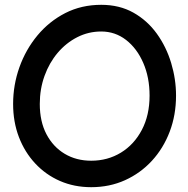

<svg xmlns="http://www.w3.org/2000/svg" viewBox="-20 -733 785 801"><path d="M360.4 47.9Q289.6 47.9 230.2 22Q170.9 -3.9 127 -51Q83 -98.1 58.8 -161.4Q34.7 -224.6 34.7 -299.3Q34.7 -378.4 61 -452.4Q87.4 -526.4 136.2 -585.2Q185.1 -644 252.4 -678.5Q319.8 -712.9 402.3 -712.9Q478.5 -712.9 536.6 -680.2Q594.7 -647.5 634.3 -592.5Q673.8 -537.6 694.1 -470.2Q714.4 -402.8 714.4 -334Q714.4 -253.4 688 -183.8Q661.6 -114.3 613.8 -62.3Q565.9 -10.3 501.5 18.8Q437 47.9 360.4 47.9ZM360.4 -62.5Q429.2 -62.5 484.4 -96.2Q539.6 -129.9 571.8 -191.2Q604 -252.4 604 -334Q604 -410.2 577.6 -470.7Q551.3 -531.2 505.9 -566.4Q460.4 -601.6 402.3 -601.6Q349.1 -601.6 302.5 -577.9Q255.9 -554.2 220.7 -512.7Q185.5 -471.2 165.8 -416.5Q146 -361.8 146 -299.3Q146 -226.1 173.8 -173.1Q201.7 -120.1 250 -91.3Q298.3 -62.5 360.4 -62.5Z"/></svg>

Font: Mikhak-FD SemiBold
Style: Regular
Weight: 600
Designer: Amin Abedi
Version: Version 3.2